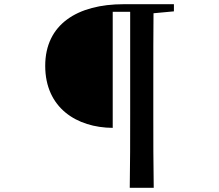

<svg xmlns="http://www.w3.org/2000/svg" viewBox="-20 -761 1040 913"><path d="M597 132H711C709 18 709 -98 709 -214V-394C709 -496 709 -599 710 -698L807 -707V-741H568C349 -741 195 -646 195 -448C195 -248 345 -154 516 -153V-705H599V-213C599 -96 599 19 597 132Z"/></svg>

Font: Noto Serif HK SemiBold
Style: Regular
Weight: 600
Designer: Ryoko NISHIZUKA 西塚涼子 (kana & ideographs); Frank Grießhammer (Latin, Greek & Cyrillic); Wenlong ZHANG 张文龙 (bopomofo); San
Foundry: Adobe
Version: Version 2.001;hotconv 1.1.0;makeotfexe 2.6.0